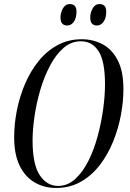

<svg xmlns="http://www.w3.org/2000/svg" viewBox="-20 -918 641 949"><path d="M257 11Q198 11 151 -16.5Q104 -44 77 -99.5Q50 -155 50 -239Q50 -305 63.5 -373Q77 -441 104 -504Q131 -567 171 -616.5Q211 -666 264.5 -695Q318 -724 384 -724Q440 -724 486.5 -699.5Q533 -675 561.5 -621Q590 -567 590 -477Q590 -416 577.5 -349Q565 -282 539 -218Q513 -154 473.5 -102.5Q434 -51 380 -20Q326 11 257 11ZM267 1Q314 1 351.5 -33Q389 -67 417 -123Q445 -179 463 -246Q481 -313 490 -379.5Q499 -446 499 -501Q499 -615 467.5 -664.5Q436 -714 380 -714Q332 -714 294 -681Q256 -648 227 -593Q198 -538 179 -473Q160 -408 150.5 -342.5Q141 -277 141 -224Q141 -105 176.5 -52Q212 1 267 1ZM459 -792Q444 -792 435 -801Q426 -810 426 -832Q426 -855 438 -876.5Q450 -898 472 -898Q487 -898 496 -889.5Q505 -881 505 -859Q505 -829 492 -810.5Q479 -792 459 -792ZM312 -792Q297 -792 288 -801Q279 -810 279 -832Q279 -855 291 -876.5Q303 -898 325 -898Q340 -898 349 -889.5Q358 -881 358 -860Q358 -829 345 -810.5Q332 -792 312 -792Z"/></svg>

Font: Noto Serif Display ExtraCondensed
Style: Italic
Weight: 400
Width: 2
Italic angle: -12°
Designer: Monotype Design Team
Foundry: Monotype Imaging Inc.
Version: Version 2.009